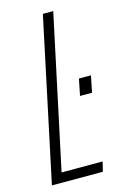

<svg xmlns="http://www.w3.org/2000/svg" viewBox="-109 -737 498 786"><g transform="rotate(-15 140.5 -344.0)"><path d="M216 -324 230 -394H281L267 -324ZM10 0 156 -688H200L62 -41H236L226 0Z"/></g></svg>

Font: Saira ExtraCondensed ExtraLight
Style: Italic
Weight: 250
Width: 2
Italic angle: -12°
Designer: Hector Gatti with collaboration of the Omnibus-Type team
Foundry: Omnibus-Type
Version: Version 1.101